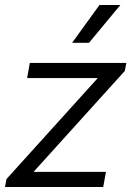

<svg xmlns="http://www.w3.org/2000/svg" viewBox="-28 -752 528 772"><path d="M-2 -32 365 -438H81L92 -499H480L474 -467L107 -61H398L387 0H-8ZM372 -732H456L330 -580H262Z"/></svg>

Font: Bai Jamjuree
Style: Italic
Weight: 400
Italic angle: -10°
Version: Version 1.000; ttfautohint (v1.6)